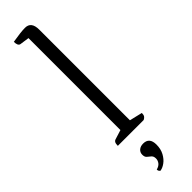

<svg xmlns="http://www.w3.org/2000/svg" viewBox="-329 -722 945 945"><g transform="rotate(-45 143.5 -249.5)"><path d="M46 0Q46 -15 50 -22Q54 -29 62 -31L110 -46V-686L61 -693Q46 -696 46 -724Q77 -729 97 -731.5Q117 -734 134 -734Q177 -734 177 -678V-47L244 -31Q244 -18 240 -11.5Q236 -5 226 0ZM107 235Q104 232 101.5 228.5Q99 225 99 218Q118 213 126.5 201.5Q135 190 135 177Q135 161 126 153.5Q117 146 108.5 139Q100 132 100 116Q100 100 111.5 90Q123 80 142 80Q185 80 185 130Q185 161 172.5 184Q160 207 142 220Q124 233 107 235Z"/></g></svg>

Font: Petrona Light
Style: Regular
Weight: 300
Designer: Ringo R. Seeber
Foundry: Ringo R. Seeber
Version: Version 2.001; ttfautohint (v1.8.3)